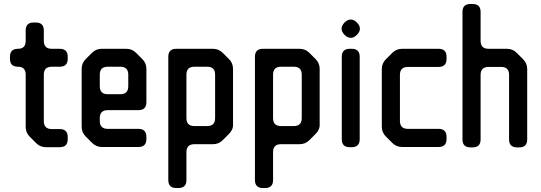

<svg xmlns="http://www.w3.org/2000/svg" viewBox="-20 -730 2717 964"><path d="M129 -44 162 -11Q182 9 211 9H280Q320 9 320 -31V-42Q320 -82 280 -82H240Q200 -82 200 -122V-355Q200 -395 240 -395H280Q320 -395 320 -435V-445Q320 -485 280 -485H240Q200 -485 200 -525V-577Q200 -617 160 -617H149Q109 -617 109 -577V-525Q109 -485 70 -485Q30 -485 30 -445V-435Q30 -395 70 -395Q109 -395 109 -355V-93Q109 -64 129 -44Z M442 -13Q463 8 491 8H675Q715 8 715 -32V-43Q715 -83 675 -83H521Q481 -83 481 -123V-137Q481 -177 521 -177H675Q715 -177 715 -217V-384Q715 -413 695 -433L663 -465Q643 -485 614 -485H491Q462 -485 442 -465L410 -433Q390 -413 390 -384V-94Q390 -65 410 -45ZM481 -297V-355Q481 -395 521 -395H584Q624 -395 624 -355V-297Q624 -257 584 -257H521Q481 -257 481 -297Z M865 214H876Q916 214 916 174V34Q916 -6 956 -6H1049Q1078 -6 1098 -26L1130 -58Q1152 -80 1150 -108V-384Q1150 -413 1130 -433L1098 -465Q1078 -485 1049 -485H865Q825 -485 825 -445V174Q825 214 865 214ZM916 -137V-355Q916 -395 956 -395H1020Q1060 -395 1060 -355V-137Q1060 -97 1020 -97H956Q916 -97 916 -137Z M1300 214H1311Q1351 214 1351 174V34Q1351 -6 1391 -6H1484Q1513 -6 1533 -26L1565 -58Q1587 -80 1585 -108V-384Q1585 -413 1565 -433L1533 -465Q1513 -485 1484 -485H1300Q1260 -485 1260 -445V174Q1260 214 1300 214ZM1351 -137V-355Q1351 -395 1391 -395H1455Q1495 -395 1495 -355V-137Q1495 -97 1455 -97H1391Q1351 -97 1351 -137Z M1710 -555Q1725 -540 1741 -540Q1757 -540 1772 -555Q1787 -570 1787 -586Q1787 -602 1772 -617Q1757 -632 1741 -632Q1725 -632 1710 -617Q1695 -602 1695 -586Q1695 -570 1710 -555ZM1736 9H1746Q1786 9 1786 -31V-445Q1786 -485 1746 -485H1736Q1696 -485 1696 -445V-31Q1696 9 1736 9Z M1950 -12Q1970 8 1999 8H2182Q2222 8 2222 -32V-43Q2222 -83 2182 -83H2028Q1988 -83 1988 -123V-354Q1988 -394 2028 -394H2182Q2222 -394 2222 -434V-445Q2222 -485 2182 -485H1999Q1970 -485 1950 -465L1917 -432Q1897 -412 1897 -383V-94Q1897 -65 1917 -45Z M2342 10H2353Q2393 10 2393 -30V-354Q2393 -394 2433 -394H2496Q2536 -394 2536 -354V-30Q2536 10 2576 10H2587Q2627 10 2627 -30V-383Q2627 -412 2607 -432L2574 -465Q2554 -485 2525 -485H2433Q2393 -485 2393 -525V-670Q2393 -710 2353 -710H2342Q2302 -710 2302 -670V-30Q2302 10 2342 10Z"/></svg>

Font: WDXL Lubrifont SC
Style: Regular
Weight: 400
Designer: [WDXL Lubrifont] Copyright 2020-2022 (c) NightFurySL2001, Skr-ZERO; [ZCOOL QingKe HuangYou] Copyright 2018-2022 (c) The 
Version: Version 2.001;hotconv 1.1.1;makeotfexe 2.6.0